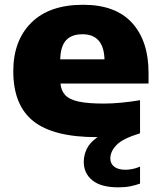

<svg xmlns="http://www.w3.org/2000/svg" viewBox="-20 -578 689 824"><path d="M487.5 226Q413.5 226 376.5 196Q339.5 166 339.5 116.5Q339.5 87.5 352.8 60.2Q366 33 399 10.5Q396.5 10.5 394 10.5Q209.5 10.5 123.2 -58Q37 -126.5 37 -272.5Q37 -403.5 114.2 -480.5Q191.5 -557.5 337 -557.5Q476 -557.5 546.8 -479.8Q617.5 -402 617.5 -265.5V-219.5H239.5Q242.5 -188.5 260 -169.8Q277.5 -151 317 -142.2Q356.5 -133.5 426 -133.5Q461 -133.5 502 -137.5Q543 -141.5 581 -148V-6Q507 16.5 480.2 44.2Q453.5 72 453.5 102Q453.5 124 470 137.2Q486.5 150.5 518.5 150.5Q531.5 150.5 547.8 147.5Q564 144.5 581 137V210Q561 217 539.2 221.5Q517.5 226 487.5 226ZM334 -431Q287 -431 263.5 -405.2Q240 -379.5 238.5 -323.5H428.5Q425 -431 334 -431Z"/></svg>

Font: Encode Sans Expanded Expanded ExtraBold
Style: Regular
Weight: 800
Width: 7
Designer: Multiple Designers
Foundry: Impallari Type
Version: Version 3.000; ttfautohint (v1.8.3) -l 8 -r 50 -G 200 -x 14 